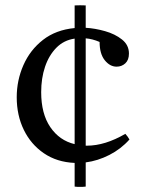

<svg xmlns="http://www.w3.org/2000/svg" viewBox="-20 -622 551 746"><path d="M291 104Q286 104 280.5 104Q275 104 270 103V11Q201 8 150.5 -26.5Q100 -61 72.5 -117.5Q45 -174 45 -244Q45 -310 71 -369Q97 -428 147 -467Q197 -506 270 -513V-601Q292 -602 313 -601V-514Q349 -512 388 -501Q427 -490 454 -468.5Q481 -447 481 -414Q481 -389 467 -376Q453 -363 433 -363Q407 -363 387 -388Q367 -413 367 -459Q353 -465 339.5 -468.5Q326 -472 313 -473V-56Q315 -56 318 -56Q388 -56 467 -102Q477 -91 483 -80Q450 -43 405 -20Q360 3 313 9V103Q307 104 301.5 104Q296 104 291 104ZM270 -62V-472Q228 -466 199 -436.5Q170 -407 155 -362.5Q140 -318 140 -264Q140 -180 175.5 -128Q211 -76 270 -62Z"/></svg>

Font: Tiro Tamil
Style: Regular
Weight: 400
Designer: Tamil: Fernando Mello & Fiona Ross. Latin: John Hudson.
Foundry: Tiro Typeworks Ltd.
Version: Version 1.52